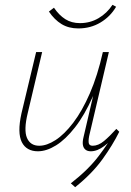

<svg xmlns="http://www.w3.org/2000/svg" viewBox="-20 -624 543 797"><path d="M292 153 274 137Q346 81 389 24.5Q432 -32 462 -85L475 -77Q448 -22 405 37.5Q362 97 292 153ZM137 4Q114 4 97 -5.5Q80 -15 70.5 -34Q61 -53 60.5 -82.5Q60 -112 69 -153L130 -408H155L95 -154Q78 -84 92 -51.5Q106 -19 143 -19Q174 -19 210.5 -42.5Q247 -66 284 -114.5Q321 -163 353 -236.5Q385 -310 407 -408H425Q400 -301 365.5 -223.5Q331 -146 291.5 -95.5Q252 -45 212.5 -20.5Q173 4 137 4ZM357 4Q343 4 334.5 -3Q326 -10 324 -23Q322 -36 327 -56L409 -408H432L350 -59Q346 -37 349 -28Q352 -19 365 -19Q388 -19 411.5 -38.5Q435 -58 463 -89L475 -77Q442 -40 413 -18Q384 4 357 4ZM305 -506Q265 -506 235.5 -524Q206 -542 183 -576L204 -592Q225 -561 251 -544.5Q277 -528 312 -528Q354 -528 389 -548.5Q424 -569 447 -604L462 -596Q438 -555 397 -530.5Q356 -506 305 -506Z"/></svg>

Font: Ysabeau Infant Thin
Style: Italic
Weight: 250
Italic angle: -12°
Designer: Christian Thalmann (Catharsis Fonts)
Version: Version 2.001;gftools[0.9.30]; featfreeze: ss01,ss02,lnum